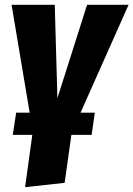

<svg xmlns="http://www.w3.org/2000/svg" viewBox="-20 -552 553 796"><path d="M314 -85H373L360 7H276L248 206L84 224L114 7H33L47 -85H103L28 -532H207L218 -145L341 -532H513Z"/></svg>

Font: Fira Sans Condensed ExtraBold
Style: Italic
Weight: 800
Width: 3
Italic angle: -8°
Designer: bBox Type GmbH & Carrois Corporate GbR & Edenspiekermann AG
Foundry: bBox Type GmbH & Carrois Corporate GbR & Edenspiekermann AG
Version: Version 4.301